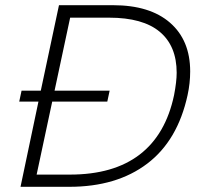

<svg xmlns="http://www.w3.org/2000/svg" viewBox="-20 -719 762 739"><path d="M128 -328H54L63 -370H137L207 -699H415Q557 -699 634.5 -631.5Q712 -564 712 -444Q712 -399 702 -353Q664 -178 546.5 -89Q429 0 247 0H59ZM249 -47Q417 -47 517.5 -124Q618 -201 650 -353Q660 -405 660 -439Q660 -542 595 -596.5Q530 -651 400 -651H250L190 -370H402L393 -328H181L121 -47Z"/></svg>

Font: Prompt ExtraLight
Style: Italic
Weight: 275
Italic angle: -12°
Designer: Katatrad Team
Foundry: CadsonDemak
Version: Version 1.000